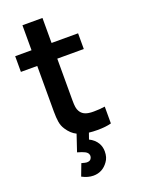

<svg xmlns="http://www.w3.org/2000/svg" viewBox="-178 -795 827 1126"><g transform="rotate(-20 236.0 -232.0)"><path d="M237.5 -236.5V-203Q237.5 -177.5 240 -161.8Q242.5 -146 249 -135.5Q266 -104.5 310.5 -101Q314 -100.5 320 -100.2Q326 -100 334.5 -100Q350.5 -100 367.5 -101.2Q384.5 -102.5 403 -105V0Q368.5 9.5 316.5 9.5Q287.5 9.5 263.5 6.5L250 45Q283 61 300 89.5Q313.5 113 313.5 141.5Q313.5 179.5 295 204Q260.5 253 203 253Q168.5 253 132.5 233.5L160.5 159.5Q185.5 166.5 192.5 166.5Q213.5 166.5 220 154Q225 146 225 138.5Q225 136 224.8 134Q224.5 132 224 130Q222 122.5 217.2 117.5Q212.5 112.5 204.8 108.2Q197 104 185.5 100Q174 96 158.5 91.5L193.5 -12.5Q160 -28.5 135.5 -66.5Q121 -88.5 116.8 -115Q112.5 -141.5 112.5 -180V-230V-464.5H10.5V-562.5H112.5V-718.5H237.5V-562.5H403V-464.5H237.5Z"/></g></svg>

Font: Russisch Sans
Style: Bold
Weight: 700
Designer: Michael Sharanda (font) & Cristiano Sobral (main changes)
Foundry: Michael Sharanda
Version: Version 2.00;September 8, 2020;FontCreator 13.0.0.2681 64-bi